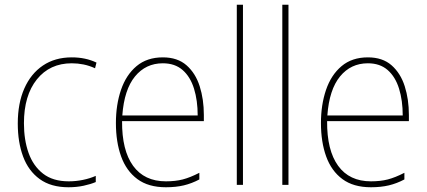

<svg xmlns="http://www.w3.org/2000/svg" viewBox="-20 -780 1800 810"><path d="M269 10Q195 10 147.5 -24.5Q100 -59 77.5 -119.5Q55 -180 55 -259Q55 -344 82.5 -406.5Q110 -469 161 -503.5Q212 -538 283 -538Q341 -538 387 -516L381 -492Q357 -503 332.5 -508Q308 -513 283 -513Q190 -513 135.5 -445Q81 -377 81 -260Q81 -190 100.5 -135Q120 -80 161.5 -47.5Q203 -15 270 -15Q300 -15 329.5 -21Q359 -27 384 -38V-12Q363 -3 333 3.5Q303 10 269 10Z M667 -538Q729 -538 767 -504.5Q805 -471 822.5 -416Q840 -361 840 -295V-269H495Q494 -146 541.5 -80.5Q589 -15 680 -15Q720 -15 751 -23Q782 -31 821 -51V-23Q789 -6 755.5 2Q722 10 680 10Q606 10 559.5 -24.5Q513 -59 491 -120Q469 -181 469 -261Q469 -338 490.5 -401Q512 -464 556 -501Q600 -538 667 -538ZM667 -513Q595 -513 549.5 -457.5Q504 -402 496 -293H814Q814 -356 798.5 -406Q783 -456 750.5 -484.5Q718 -513 667 -513Z M1005 0H979V-760H1005Z M1197 0H1171V-760H1197Z M1532 -538Q1594 -538 1632 -504.5Q1670 -471 1687.5 -416Q1705 -361 1705 -295V-269H1360Q1359 -146 1406.5 -80.5Q1454 -15 1545 -15Q1585 -15 1616 -23Q1647 -31 1686 -51V-23Q1654 -6 1620.5 2Q1587 10 1545 10Q1471 10 1424.5 -24.5Q1378 -59 1356 -120Q1334 -181 1334 -261Q1334 -338 1355.5 -401Q1377 -464 1421 -501Q1465 -538 1532 -538ZM1532 -513Q1460 -513 1414.5 -457.5Q1369 -402 1361 -293H1679Q1679 -356 1663.5 -406Q1648 -456 1615.5 -484.5Q1583 -513 1532 -513Z"/></svg>

Font: Noto Sans SemiCondensed Thin
Style: Regular
Weight: 100
Width: 4
Designer: Monotype Design Team
Foundry: Monotype Imaging Inc.
Version: Version 2.013; ttfautohint (v1.8.4.7-5d5b)